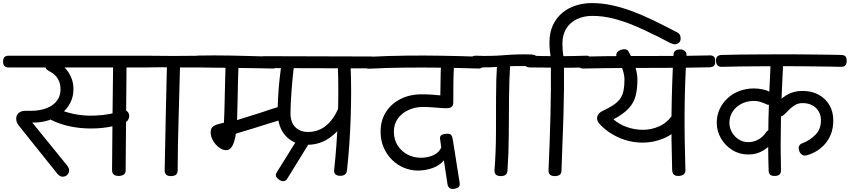

<svg xmlns="http://www.w3.org/2000/svg" viewBox="-64 -1125 5506 1244"><path d="M551 -293Q498 -291 446.5 -297Q395 -303 349 -316.5Q303 -330 266 -349Q258 -352 253.5 -359.5Q249 -367 248 -376Q247 -387 252 -398.5Q257 -410 266 -418Q275 -426 286 -427Q293 -429 301 -424Q348 -401 413 -387Q478 -373 551 -376Q602 -378 647 -386.5Q692 -395 728 -409Q744 -416 758 -405.5Q772 -395 773 -376Q774 -363 767 -350Q760 -337 745 -331Q706 -315 656.5 -305Q607 -295 551 -293ZM704 15Q685 15 673.5 6Q662 -3 662 -24Q663 -197 665 -372Q667 -547 669 -720Q669 -737 681 -745.5Q693 -754 712 -754Q757 -754 756 -717Q755 -544 753 -368Q751 -192 750 -19Q750 -2 737 6.5Q724 15 704 15ZM-9 -688Q-27 -688 -36 -698.5Q-45 -709 -44 -728Q-43 -748 -34 -756Q-25 -764 -7 -764H894Q932 -764 931 -726Q930 -688 892 -688ZM342 20Q330 20 319 11.5Q308 3 299 -10L58 -311Q48 -324 44.5 -335Q41 -346 41 -356Q41 -380 57.5 -393.5Q74 -407 99 -407Q104 -407 114.5 -407Q125 -407 135 -407Q175 -407 210 -415.5Q245 -424 271.5 -441.5Q298 -459 313 -485Q328 -511 328 -546Q328 -577 318.5 -599Q309 -621 295 -635.5Q281 -650 265 -658Q247 -668 239 -674.5Q231 -681 231 -699Q231 -715 242 -723Q253 -731 269 -730Q293 -730 318 -716Q343 -702 364.5 -676.5Q386 -651 399 -618.5Q412 -586 412 -548Q412 -498 391 -458Q370 -418 334 -389.5Q298 -361 252 -346Q206 -331 155 -331Q153 -331 150 -331Q147 -331 145 -331L373 -50Q378 -43 381 -36Q384 -29 384 -21Q384 -10 378.5 -0.5Q373 9 363.5 14.5Q354 20 342 20Z M1043 16Q1024 16 1013 7Q1002 -2 1003 -23Q1006 -199 1010 -373Q1014 -547 1018 -722Q1019 -739 1030 -748Q1041 -757 1060 -757Q1082 -757 1092.5 -747.5Q1103 -738 1103 -719Q1099 -544 1093.5 -369.5Q1088 -195 1087 -20Q1087 -1 1075.5 7.5Q1064 16 1043 16ZM882 -688Q864 -688 853 -697Q842 -706 843 -728Q844 -751 855.5 -758Q867 -765 884 -764Q1063 -761 1242 -764Q1259 -765 1269.5 -757Q1280 -749 1279 -726Q1278 -704 1267.5 -696.5Q1257 -689 1240 -688Q1151 -687 1061 -688.5Q971 -690 882 -688Z M1401 -152Q1385 -152 1367.5 -161.5Q1350 -171 1335 -187.5Q1320 -204 1310.5 -225Q1301 -246 1301 -268Q1301 -289 1311 -300Q1321 -311 1340 -317.5Q1359 -324 1387 -330Q1389 -365 1390 -406Q1391 -447 1392 -490Q1393 -533 1394 -574.5Q1395 -616 1396 -652Q1397 -688 1398 -716Q1399 -733 1411.5 -739.5Q1424 -746 1440 -746Q1460 -746 1471.5 -737Q1483 -728 1482 -710Q1481 -685 1479.5 -651.5Q1478 -618 1477.5 -579Q1477 -540 1476 -499.5Q1475 -459 1474 -420Q1473 -381 1472 -347L1619 -393Q1666 -408 1702 -420.5Q1738 -433 1770 -439Q1786 -442 1796 -433Q1806 -424 1810 -405Q1813 -389 1807 -376Q1801 -363 1786 -358Q1738 -344 1689.5 -328.5Q1641 -313 1586 -296Q1531 -279 1464 -259Q1461 -234 1453.5 -209Q1446 -184 1433.5 -168Q1421 -152 1401 -152ZM1702 -681Q1674 -682 1631 -682.5Q1588 -683 1537 -684Q1486 -685 1431.5 -685.5Q1377 -686 1323.5 -686.5Q1270 -687 1224 -688Q1208 -688 1199.5 -697.5Q1191 -707 1191 -727Q1191 -746 1199.5 -755.5Q1208 -765 1224 -765Q1270 -766 1323 -766Q1376 -766 1430 -765Q1484 -764 1535 -762.5Q1586 -761 1628.5 -760Q1671 -759 1700 -758Q1720 -757 1728.5 -747.5Q1737 -738 1738 -722Q1739 -704 1730.5 -692Q1722 -680 1702 -681ZM1771 49Q1762 49 1750.5 43Q1739 37 1731 28Q1723 19 1723 10Q1723 4 1725.5 -1.5Q1728 -7 1732 -13L1874 -241Q1880 -252 1887.5 -257Q1895 -262 1906 -262Q1923 -262 1934.5 -249.5Q1946 -237 1946 -220Q1946 -214 1944.5 -209Q1943 -204 1940 -199L1802 25Q1795 37 1788 43Q1781 49 1771 49ZM1928 -187Q1840 -187 1787.5 -244Q1735 -301 1735 -401Q1735 -444 1738 -497.5Q1741 -551 1747 -608.5Q1753 -666 1760 -718Q1762 -734 1773 -740.5Q1784 -747 1800 -747Q1814 -747 1823.5 -743.5Q1833 -740 1838 -730.5Q1843 -721 1841 -704Q1837 -667 1832.5 -624.5Q1828 -582 1825 -539.5Q1822 -497 1820 -458.5Q1818 -420 1818 -392Q1818 -333 1849 -301.5Q1880 -270 1932 -270Q1998 -270 2048 -310.5Q2098 -351 2129 -426Q2133 -434 2141.5 -437Q2150 -440 2159 -440Q2176 -440 2188 -429.5Q2200 -419 2200 -401Q2200 -392 2196.5 -384.5Q2193 -377 2189 -370Q2143 -285 2077 -236Q2011 -187 1928 -187ZM2140 14Q2120 14 2109.5 4.5Q2099 -5 2101 -25Q2110 -105 2116 -191.5Q2122 -278 2125 -365.5Q2128 -453 2128 -536Q2128 -619 2125 -693Q2124 -710 2137 -722Q2150 -734 2166 -734Q2186 -734 2196.5 -719Q2207 -704 2208 -685Q2211 -612 2211 -529.5Q2211 -447 2208 -360Q2205 -273 2199 -187Q2193 -101 2184 -21Q2181 14 2140 14ZM2341 -682 1649 -684Q1631 -684 1619 -693.5Q1607 -703 1608 -725Q1609 -747 1619.5 -754Q1630 -761 1649 -761L2340 -759Q2359 -759 2369.5 -751Q2380 -743 2380 -721Q2379 -698 2369 -690Q2359 -682 2341 -682Z M2876 99Q2856 101 2846.5 91.5Q2837 82 2835 66L2812 -86Q2784 -52 2738 -36Q2692 -20 2643 -20Q2597 -20 2553.5 -38Q2510 -56 2476 -89.5Q2442 -123 2422 -169Q2402 -215 2402 -272Q2402 -345 2436.5 -399Q2471 -453 2531 -483.5Q2591 -514 2669 -514Q2699 -514 2730.5 -512Q2762 -510 2789 -507Q2790 -554 2790.5 -608Q2791 -662 2794 -712Q2795 -730 2807.5 -742.5Q2820 -755 2836 -755Q2856 -755 2867.5 -740.5Q2879 -726 2878 -708Q2874 -643 2873.5 -582.5Q2873 -522 2873 -464Q2873 -445 2865.5 -436Q2858 -427 2844.5 -425Q2831 -423 2812 -424Q2777 -426 2743.5 -429Q2710 -432 2677 -432Q2625 -432 2582 -412Q2539 -392 2513.5 -356.5Q2488 -321 2488 -272Q2488 -222 2511.5 -184Q2535 -146 2575 -124.5Q2615 -103 2662 -103Q2710 -103 2746 -120.5Q2782 -138 2795 -170Q2793 -184 2791 -198Q2789 -212 2787 -228Q2786 -242 2795 -249Q2804 -256 2825 -258Q2848 -260 2857 -252.5Q2866 -245 2870 -219L2914 58Q2917 80 2906.5 88Q2896 96 2876 99ZM3033 -681Q2913 -685 2797 -686.5Q2681 -688 2565 -687Q2449 -686 2329 -680Q2311 -679 2301.5 -687.5Q2292 -696 2292 -718Q2292 -741 2302 -748.5Q2312 -756 2328 -757Q2448 -763 2564 -764.5Q2680 -766 2796.5 -764Q2913 -762 3032 -758Q3050 -757 3060 -750Q3070 -743 3070 -721Q3071 -698 3061 -689Q3051 -680 3033 -681Z M3180 16Q3161 16 3150 7Q3139 -2 3140 -23Q3149 -140 3149.5 -258.5Q3150 -377 3150 -494Q3150 -611 3157 -722Q3159 -739 3169.5 -748Q3180 -757 3199 -757Q3244 -757 3242 -719Q3235 -608 3234 -491Q3233 -374 3232.5 -255.5Q3232 -137 3224 -20Q3223 -1 3212 7.5Q3201 16 3180 16ZM3021 -688Q3003 -688 2992 -697Q2981 -706 2982 -728Q2983 -751 2994.5 -758Q3006 -765 3023 -764Q3112 -760 3202 -767.5Q3292 -775 3381 -772Q3398 -771 3408.5 -763.5Q3419 -756 3418 -733Q3417 -711 3406.5 -702.5Q3396 -694 3379 -695Q3290 -700 3200 -693.5Q3110 -687 3021 -688Z M3544 -708Q3528 -708 3518 -718.5Q3508 -729 3505 -745Q3501 -773 3498.5 -797Q3496 -821 3496 -849Q3496 -914 3518.5 -962Q3541 -1010 3579.5 -1042Q3618 -1074 3667.5 -1089.5Q3717 -1105 3770 -1105Q3837 -1105 3903 -1090.5Q3969 -1076 4036.5 -1050.5Q4104 -1025 4175 -990.5Q4246 -956 4322 -916Q4333 -911 4338 -903.5Q4343 -896 4344.5 -889Q4346 -882 4346 -876Q4346 -857 4334 -847.5Q4322 -838 4307 -838Q4296 -838 4274.5 -848.5Q4253 -859 4225.5 -874Q4198 -889 4169 -902Q4102 -936 4036 -963Q3970 -990 3905 -1006Q3840 -1022 3774 -1022Q3718 -1022 3674 -1001Q3630 -980 3605 -940Q3580 -900 3580 -842Q3580 -820 3581.5 -800.5Q3583 -781 3586 -761Q3586 -759 3586 -757.5Q3586 -756 3586 -754Q3586 -735 3574 -721.5Q3562 -708 3544 -708ZM3530 16Q3511 16 3500 7Q3489 -2 3490 -23Q3498 -199 3502.5 -373Q3507 -547 3505 -722Q3505 -739 3516.5 -748Q3528 -757 3547 -757Q3569 -757 3579.5 -747.5Q3590 -738 3590 -719Q3592 -544 3586.5 -369.5Q3581 -195 3574 -20Q3574 -1 3562.5 7.5Q3551 16 3530 16ZM3369 -688Q3351 -689 3340 -697.5Q3329 -706 3330 -728Q3331 -751 3342.5 -758.5Q3354 -766 3371 -764Q3550 -758 3729 -764Q3746 -766 3756.5 -757.5Q3767 -749 3766 -726Q3765 -704 3754.5 -696.5Q3744 -689 3727 -688Q3638 -685 3548 -686.5Q3458 -688 3369 -688Z M4101 -201Q4017 -201 3942.5 -235Q3868 -269 3818 -325Q3807 -338 3805 -353Q3803 -368 3811 -381.5Q3819 -395 3836 -404Q3881 -425 3909.5 -444Q3938 -463 3954 -485.5Q3970 -508 3976 -538Q3982 -568 3982 -610Q3982 -639 3969 -677.5Q3956 -716 3936 -748Q3934 -753 3931.5 -757.5Q3929 -762 3929 -768Q3929 -780 3937 -788.5Q3945 -797 3957.5 -801.5Q3970 -806 3981 -806Q3994 -806 4000 -801Q4006 -796 4012 -785Q4027 -759 4039.5 -728Q4052 -697 4059 -666.5Q4066 -636 4066 -610Q4066 -552 4055 -506.5Q4044 -461 4010.5 -424Q3977 -387 3911 -352Q3946 -320 3997 -302Q4048 -284 4101 -284Q4155 -284 4205 -305.5Q4255 -327 4288 -373Q4299 -387 4318 -387Q4335 -387 4346.5 -374.5Q4358 -362 4358 -344Q4358 -325 4346 -314Q4302 -256 4236.5 -228.5Q4171 -201 4101 -201ZM4333 15Q4314 16 4303 7Q4292 -2 4291 -23Q4288 -123 4287 -214Q4286 -305 4287 -393.5Q4288 -482 4291 -575Q4294 -668 4300 -771Q4300 -788 4312.5 -796.5Q4325 -805 4342 -805Q4361 -805 4373 -794.5Q4385 -784 4384 -766Q4378 -664 4375 -572Q4372 -480 4371.5 -391Q4371 -302 4372.5 -211Q4374 -120 4377 -21Q4377 -4 4365.5 5Q4354 14 4333 15ZM3718 -681Q3699 -680 3688.5 -689.5Q3678 -699 3678 -721Q3678 -744 3688.5 -750.5Q3699 -757 3717 -758Q3853 -762 3989.5 -762Q4126 -762 4262 -762.5Q4398 -763 4534 -766Q4552 -767 4561.5 -758Q4571 -749 4570 -727Q4570 -705 4560.5 -697.5Q4551 -690 4534 -689Q4398 -686 4261.5 -685.5Q4125 -685 3989.5 -684.5Q3854 -684 3718 -681Z M4785 -124Q4727 -124 4680.5 -153Q4634 -182 4607 -229Q4580 -276 4580 -329Q4580 -377 4598.5 -417.5Q4617 -458 4650 -488.5Q4683 -519 4727 -535.5Q4771 -552 4821 -552Q4848 -552 4877 -546Q4906 -540 4926 -528Q4940 -520 4948 -510Q4956 -500 4956 -487Q4956 -469 4944 -457.5Q4932 -446 4914 -446Q4910 -446 4904 -448.5Q4898 -451 4890 -455Q4878 -460 4861 -465.5Q4844 -471 4820 -471Q4776 -471 4740 -452.5Q4704 -434 4683 -402Q4662 -370 4662 -329Q4662 -297 4678 -268.5Q4694 -240 4722 -222Q4750 -204 4785 -204Q4820 -204 4851 -222Q4882 -240 4901 -270Q4906 -276 4911.5 -279.5Q4917 -283 4926 -283Q4943 -283 4954.5 -272.5Q4966 -262 4966 -244Q4966 -235 4963 -228Q4960 -221 4954 -216Q4924 -176 4881.5 -150Q4839 -124 4785 -124ZM4954 15Q4934 15 4925 6Q4916 -3 4916 -24Q4915 -63 4914 -105.5Q4913 -148 4913 -187Q4913 -266 4915 -353.5Q4917 -441 4920.5 -528.5Q4924 -616 4928 -693Q4929 -710 4941.5 -718Q4954 -726 4971 -726Q4990 -726 5000 -718Q5010 -710 5009 -692Q5005 -616 5001.5 -528.5Q4998 -441 4996 -353.5Q4994 -266 4994 -187Q4994 -162 4994.5 -132.5Q4995 -103 4995.5 -74.5Q4996 -46 4996 -20Q4996 -2 4985.5 6.5Q4975 15 4954 15ZM5154 -117Q5138 -116 5126.5 -127.5Q5115 -139 5112 -157Q5109 -171 5115 -181.5Q5121 -192 5133 -196Q5188 -218 5221.5 -254Q5255 -290 5255 -345Q5255 -394 5222.5 -425.5Q5190 -457 5135 -457Q5109 -457 5088.5 -445Q5068 -433 5052 -417.5Q5036 -402 5024 -389Q5017 -382 5010 -377Q5003 -372 4996 -372L4964 -440Q4987 -482 5032.5 -509Q5078 -536 5135 -536Q5195 -536 5240 -511.5Q5285 -487 5310 -444Q5335 -401 5335 -345Q5335 -293 5318.5 -253Q5302 -213 5275 -185Q5248 -157 5216 -140Q5184 -123 5154 -117ZM4615 -692Q4598 -691 4587 -699.5Q4576 -708 4575 -731Q4575 -754 4586 -761.5Q4597 -769 4614 -769Q4668 -771 4733.5 -771.5Q4799 -772 4864.5 -772.5Q4930 -773 4984 -773Q5016 -773 5056.5 -773Q5097 -773 5141.5 -772.5Q5186 -772 5230.5 -771.5Q5275 -771 5315 -770.5Q5355 -770 5386 -769Q5403 -769 5412.5 -761Q5422 -753 5422 -730Q5421 -707 5410.5 -699Q5400 -691 5383 -692Q5352 -693 5312.5 -693.5Q5273 -694 5229 -694.5Q5185 -695 5140.5 -695.5Q5096 -696 5056 -696Q5016 -696 4984 -696Q4931 -696 4865.5 -695.5Q4800 -695 4734.5 -694.5Q4669 -694 4615 -692Z"/></svg>

Font: Playpen Sans Deva
Style: Regular
Weight: 400
Designer: Pooja Saxena, Gunjan Panchal, Laura Meseguer, Veronika Burian, José Scaglione
Foundry: TypeTogether
Version: Version 2.000